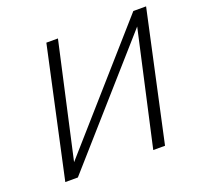

<svg xmlns="http://www.w3.org/2000/svg" viewBox="-116 -789 962 919"><g transform="rotate(-20 365.0 -329.0)"><path d="M717 -658 574 0H514L644 -582L130 0H66L209 -658H268L138 -75L652 -658Z"/></g></svg>

Font: EauTestText Semilight
Style: Italic
Weight: 300
Italic angle: -12°
Designer: Christian Thalmann (Catharsis Fonts)
Version: Version 0.001;PS 000.001;hotconv 1.0.88;makeotf.lib2.5.64775